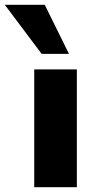

<svg xmlns="http://www.w3.org/2000/svg" viewBox="-91 -782 392 802"><path d="M52 0V-492H230V0ZM83 -557 -71 -762H96L197 -557Z"/></svg>

Font: Nunito Sans 12pt ExtraLight Black
Style: Regular
Weight: 900
Version: Version 3.101;gftools[0.9.27]